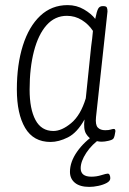

<svg xmlns="http://www.w3.org/2000/svg" viewBox="-20 -549 505 752"><path d="M178 7Q111 7 78.5 -48Q46 -103 46 -199Q46 -296 69.5 -370.5Q93 -445 137.5 -487Q182 -529 245 -529Q280 -529 309 -512Q338 -495 353 -475Q359 -505 364.5 -515Q370 -525 382 -525H385Q396 -525 398.5 -519.5Q401 -514 401 -504L356 -90Q353 -60 363 -49.5Q373 -39 392 -39Q406 -39 413.5 -41.5Q421 -44 426 -44Q432 -44 432 -35Q431 -27 429 -18.5Q427 -10 424 -6Q420 -1 405 2.5Q390 6 378 6Q364 6 346.5 0Q329 -6 317.5 -24.5Q306 -43 311 -81Q282 -29 246 -11Q210 7 178 7ZM189 -36Q222 -36 259 -67Q296 -98 316 -164L337 -367Q339 -380 341 -398Q343 -416 344 -428Q327 -454 300.5 -470.5Q274 -487 242 -487Q195 -487 162.5 -450.5Q130 -414 113 -348.5Q96 -283 96 -198Q96 -122 119 -79Q142 -36 189 -36ZM330 183Q293 183 273.5 167Q254 151 254 124Q254 85 282 45Q310 5 356 -25L376 -8Q340 16 318 49.5Q296 83 296 110Q296 143 338 143Q358 143 377 137Q396 131 402 131Q407 131 409.5 136.5Q412 142 412 149Q412 160 398 167.5Q384 175 365 179Q346 183 330 183Z"/></svg>

Font: Asap Condensed Condensed ExtraLight
Style: Italic
Weight: 200
Width: 3
Italic angle: -6°
Designer: Pablo Cosgaya
Foundry: Omnibus-Type
Version: Version 3.001; ttfautohint (v1.8.4.7-5d5b)